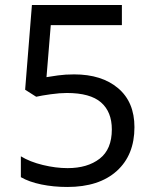

<svg xmlns="http://www.w3.org/2000/svg" viewBox="-20 -734 612 764"><path d="M275 -438Q385 -438 450 -383Q515 -328 515 -228Q515 -117 444.5 -53.5Q374 10 248 10Q193 10 144.5 0Q96 -10 63 -29V-112Q99 -90 150.5 -77.5Q202 -65 249 -65Q328 -65 376.5 -102.5Q425 -140 425 -219Q425 -289 382 -326.5Q339 -364 246 -364Q218 -364 182 -359Q146 -354 124 -349L80 -377L107 -714H465V-634H182L165 -427Q182 -430 211 -434Q240 -438 275 -438Z"/></svg>

Font: Noto Sans Buhid
Style: Regular
Weight: 400
Designer: Monotype Design Team
Foundry: Monotype Imaging Inc.
Version: Version 2.001